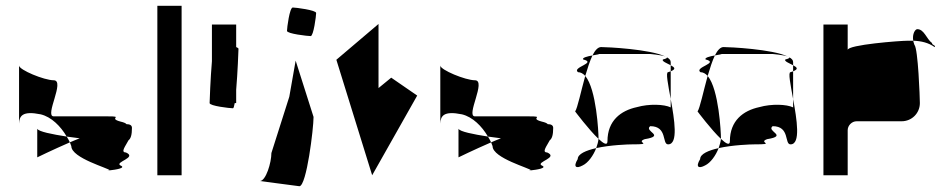

<svg xmlns="http://www.w3.org/2000/svg" viewBox="-20 -795 3290 665"><path d="M46 -367V-568C46 -553 133 -517 166 -517C207 -517 133 -392 166 -392H353C412 -392 352 -386 397 -374C410 -371 416 -368 418 -365C430 -365 437 -361 437 -352C437 -328 433 -315 425 -309C416 -291 396 -267 416 -267C457 -249 376 -234 397 -222C419 -213 379 -207 360 -205C359 -212 227 -247 227 -289C225 -293 224 -298 222 -302C233 -307 244 -311 256 -316L211 -322C190 -358 158 -390 121 -399C57 -412 47 -393 46 -367ZM109 -250C109 -250 160 -275 222 -302C219 -309 215 -315 211 -322C160 -330 114 -339 109 -349ZM353 -204C358 -204 360 -204 360 -205C353 -204 348 -204 353 -204Z M525 -188H609V-775H525Z M706 -438C706 -428 776 -420 787 -420C789 -420 791 -427 793 -438H798V-484C803 -542 806 -620 806 -626C806 -628 803 -630 798 -632V-710H714V-583C709 -525 706 -444 706 -438Z M880 -168 1017 -150C1042 -151 1066 -350 1066 -390L1004 -585L982 -460L920 -265C920 -232 901 -168 880 -168ZM974 -688C974 -678 1046 -670 1056 -670C1066 -670 1075 -740 1075 -750C1075 -760 1004 -769 994 -769C983 -769 974 -698 974 -688Z M1145 -588 1269 -188 1425 -464 1335 -526 1291 -490V-712Z M1505 -367V-568C1505 -553 1592 -517 1625 -517C1666 -517 1592 -392 1625 -392H1812C1871 -392 1811 -386 1856 -374C1869 -371 1875 -368 1877 -365C1889 -365 1896 -361 1896 -352C1896 -328 1892 -315 1884 -309C1875 -291 1855 -267 1875 -267C1916 -249 1835 -234 1856 -222C1878 -213 1838 -207 1819 -205C1818 -212 1686 -247 1686 -289C1684 -293 1683 -298 1681 -302C1692 -307 1703 -311 1715 -316L1670 -322C1649 -358 1617 -390 1580 -399C1516 -412 1506 -393 1505 -367ZM1568 -250C1568 -250 1619 -275 1681 -302C1678 -309 1674 -315 1670 -322C1619 -330 1573 -339 1568 -349ZM1812 -204C1817 -204 1819 -204 1819 -205C1812 -204 1807 -204 1812 -204Z M1972 -409C1972 -409 2020 -345 2053 -314V-318C2053 -335 2046 -486 2007 -532C1992 -478 1980 -420 1972 -409ZM1981 -244C1964 -216 1976 -210 1998 -222C2017 -231 2035 -256 2045 -282C2010 -274 1981 -262 1981 -244ZM1982 -545C1959 -562 2049 -577 2000 -589C1995 -595 2015 -600 2032 -603C2023 -584 2015 -559 2007 -532C2000 -540 1991 -545 1982 -545ZM2032 -603C2051 -607 2067 -608 2044 -608H2232C2229 -608 2271 -605 2285 -599C2232 -625 2082 -632 2062 -632C2051 -632 2041 -621 2032 -603ZM2045 -282C2049 -293 2052 -304 2053 -314C2071 -297 2084 -290 2084 -306C2084 -377 2130 -412 2186 -424C2228 -436 2281 -434 2303 -423V-452C2316 -381 2330 -295 2294 -295C2272 -295 2293 -358 2232 -358C2209 -340 2287 -325 2213 -313C2179 -301 2247 -295 2169 -295C2156 -295 2094 -293 2045 -282ZM2276 -589C2271 -583 2290 -576 2303 -569V-580C2303 -587 2298 -592 2289 -597C2292 -595 2289 -592 2276 -589ZM2285 -599C2287 -598 2288 -598 2289 -597C2288 -598 2286 -598 2285 -599ZM2294 -545C2285 -545 2294 -502 2303 -452V-548ZM2303 -548V-569C2316 -562 2323 -556 2303 -548Z M2396 -409C2396 -409 2444 -345 2477 -314V-318C2477 -335 2470 -486 2431 -532C2416 -478 2404 -420 2396 -409ZM2405 -244C2388 -216 2400 -210 2422 -222C2441 -231 2459 -256 2469 -282C2434 -274 2405 -262 2405 -244ZM2406 -545C2383 -562 2473 -577 2424 -589C2419 -595 2439 -600 2456 -603C2447 -584 2439 -559 2431 -532C2424 -540 2415 -545 2406 -545ZM2456 -603C2475 -607 2491 -608 2468 -608H2656C2653 -608 2695 -605 2709 -599C2656 -625 2506 -632 2486 -632C2475 -632 2465 -621 2456 -603ZM2469 -282C2473 -293 2476 -304 2477 -314C2495 -297 2508 -290 2508 -306C2508 -377 2554 -412 2610 -424C2652 -436 2705 -434 2727 -423V-452C2740 -381 2754 -295 2718 -295C2696 -295 2717 -358 2656 -358C2633 -340 2711 -325 2637 -313C2603 -301 2671 -295 2593 -295C2580 -295 2518 -293 2469 -282ZM2700 -589C2695 -583 2714 -576 2727 -569V-580C2727 -587 2722 -592 2713 -597C2716 -595 2713 -592 2700 -589ZM2709 -599C2711 -598 2712 -598 2713 -597C2712 -598 2710 -598 2709 -599ZM2718 -545C2709 -545 2718 -502 2727 -452V-548ZM2727 -548V-569C2740 -562 2747 -556 2727 -548Z M2832 -188H2916V-344C2916 -360 2930 -375 2947 -375H3103C3138 -375 3166 -403 3166 -438C3166 -454 3160 -627 3147 -640C3145 -645 3144 -650 3143 -654H3125C3097 -654 2916 -640 2916 -622V-710H2832ZM3143 -654C3139 -678 3150 -694 3157 -694C3181 -694 3189 -660 3208 -646C3208 -638 3223 -638 3217 -632C3196 -647 3171 -653 3143 -654Z"/></svg>

Font: bitstorm
Style: Regular
Weight: 400
Version: Version 0.2